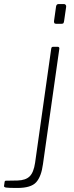

<svg xmlns="http://www.w3.org/2000/svg" viewBox="-127 -762 369 952"><path d="M86 52Q78 113 52.5 141.5Q27 170 -41 170Q-86 170 -97 168Q-108 166 -107 160L-104 139Q-103 136 -102 135Q-101 134 -98 134L-40 133Q0 132 20 112.5Q40 93 47 45L127 -521Q128 -526 130 -528Q132 -530 137 -530H159Q164 -530 166 -527Q168 -524 167 -519L86 52ZM191 -659Q190 -652 188 -648Q186 -644 178 -644H151Q144 -644 142 -648.5Q140 -653 141 -659L151 -730Q153 -742 164 -742H190Q195 -742 198.5 -738Q202 -734 201 -728Z"/></svg>

Font: Libre Franklin Thin Thin
Style: Italic
Weight: 250
Italic angle: -8°
Version: Version 3.000